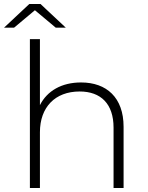

<svg xmlns="http://www.w3.org/2000/svg" viewBox="-43 -937 736 957"><path d="M285 -799C285 -799 235 -799 235 -799C235 -799 131 -886 131 -886C131 -886 27 -799 27 -799C27 -799 -23 -799 -23 -799C-23 -799 103 -917 103 -917C103 -917 159 -917 159 -917C159 -917 285 -799 285 -799ZM361 -526C488 -526 573 -451 573 -305C573 -305 573 0 573 0C573 0 523 0 523 0C523 0 523 -301 523 -301C523 -419 460 -481 354 -481C231 -481 156 -402 156 -278C156 -278 156 0 156 0C156 0 106 0 106 0C106 0 106 -742 106 -742C106 -742 156 -742 156 -742C156 -742 156 -413 156 -413C192 -484 264 -526 361 -526Z"/></svg>

Font: TamingNoise
Style: Regular
Weight: 500
Designer: Julieta Ulanovsky
Foundry: Julieta Ulanovsky
Version: ""